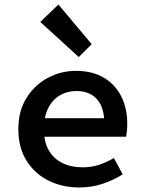

<svg xmlns="http://www.w3.org/2000/svg" viewBox="-20 -816 640 848"><path d="M330 12Q255 12 194 -18.5Q133 -49 97 -106.5Q61 -164 61 -246Q61 -326 97 -383.5Q133 -441 191 -472Q249 -503 315 -503Q388 -503 438.5 -473Q489 -443 515.5 -390.5Q542 -338 542 -270Q542 -253 540.5 -237.5Q539 -222 537 -212H144V-294H463L441 -268Q441 -341 408.5 -377.5Q376 -414 318 -414Q277 -414 244.5 -395Q212 -376 193 -338.5Q174 -301 174 -246Q174 -189 195.5 -152Q217 -115 255.5 -96Q294 -77 345 -77Q384 -77 417 -88Q450 -99 483 -118L522 -46Q483 -21 434 -4.5Q385 12 330 12ZM328 -564 158 -719 238 -796 385 -621Z"/></svg>

Font: Source Code Pro ExtraLight SemiBold
Style: Regular
Weight: 600
Monospace: yes
Version: Version 1.018;hotconv 1.0.116;makeotfexe 2.5.65601